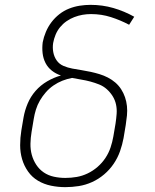

<svg xmlns="http://www.w3.org/2000/svg" viewBox="-20 -763 640 791"><path d="M249 8Q219 8 190 2Q161 -4 136.5 -18.5Q112 -33 95.5 -56.5Q79 -80 71 -107.5Q63 -135 63 -165Q63 -195 68 -226L77 -279Q82 -308 94 -336.5Q106 -365 126.5 -388.5Q147 -412 174.5 -428Q202 -444 231 -452Q210 -459 193.5 -472Q177 -485 167.5 -503.5Q158 -522 155.5 -544Q153 -566 156 -589Q160 -610 169 -631.5Q178 -653 192 -671.5Q206 -690 224.5 -704.5Q243 -719 264.5 -727.5Q286 -736 308.5 -739.5Q331 -743 353 -743Q402 -743 447 -730Q492 -717 533 -694L512 -661Q476 -680 437 -692.5Q398 -705 355 -705Q337 -705 320 -702Q303 -699 286 -692.5Q269 -686 254 -675.5Q239 -665 227.5 -651Q216 -637 209 -620Q202 -603 199 -586Q196 -567 199.5 -548Q203 -529 213.5 -514Q224 -499 241.5 -491.5Q259 -484 278 -480.5Q297 -477 316 -474Q335 -471 353.5 -467Q372 -463 390 -457.5Q408 -452 424.5 -443.5Q441 -435 455 -423Q469 -411 479 -395.5Q489 -380 495 -362.5Q501 -345 503 -326Q505 -307 503 -287Q501 -267 498 -248L489 -194Q484 -167 474.5 -140Q465 -113 448.5 -88.5Q432 -64 409 -44.5Q386 -25 359.5 -13Q333 -1 305 3.5Q277 8 249 8ZM249 -30Q273 -30 296 -34Q319 -38 341 -48.5Q363 -59 382 -75.5Q401 -92 414.5 -112.5Q428 -133 435.5 -155.5Q443 -178 447 -201L456 -254Q459 -274 460.5 -294Q462 -314 458 -332.5Q454 -351 444 -367Q434 -383 420 -395.5Q406 -408 388.5 -415Q371 -422 352.5 -427Q334 -432 315 -435Q296 -438 277 -442Q256 -438 237 -430.5Q218 -423 200.5 -411Q183 -399 169 -383Q155 -367 144.5 -349Q134 -331 128 -311.5Q122 -292 119 -273L110 -219Q106 -195 105.5 -171Q105 -147 111 -125Q117 -103 129.5 -84Q142 -65 160.5 -52.5Q179 -40 202 -35Q225 -30 249 -30Z"/></svg>

Font: Iosevka Curly XLtEx
Style: Italic
Weight: 200
Width: 7
Italic angle: -9°
Monospace: yes
Designer: Belleve Invis
Foundry: Belleve Invis
Version: Version 11.1.0; ttfautohint (v1.8.3)